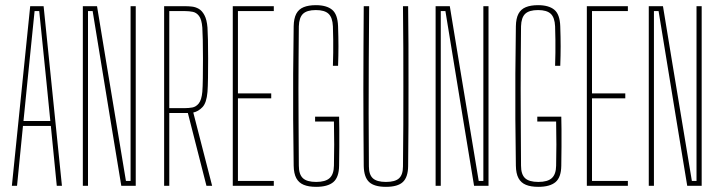

<svg xmlns="http://www.w3.org/2000/svg" viewBox="-20 -720 2794 744"><path d="M26 0 97 -696H149L220 0H200L177 -232H69L46 0ZM71 -251H175L160 -402L132 -677H114L86 -401Z M301 0V-696H356L392 -477L468 -19H486V-477V-696H506V0H450L407 -261L339 -677H321V-257V0Z M616 0V-696H698Q710 -696 723.8 -694.5Q737.5 -693 750.2 -685.8Q763 -678.5 772.2 -661.2Q781.5 -644 784 -613Q785 -599 785.8 -566Q786.5 -533 786.5 -493.2Q786.5 -453.5 786 -418.2Q785.5 -383 784 -364Q780.5 -321.5 764.5 -304.8Q748.5 -288 729 -284L802 0H780L708 -282H636V0ZM636 -301H697Q711 -301 725.2 -303.5Q739.5 -306 750.2 -319.2Q761 -332.5 764 -364Q765.5 -382 766 -417.2Q766.5 -452.5 766.5 -492.2Q766.5 -532 765.8 -565.5Q765 -599 764 -613Q761.5 -645 751.2 -658.2Q741 -671.5 726.8 -674.2Q712.5 -677 698 -677H636Z M882 0V-696H1041V-677H902V-358H1031V-339H902V-19H1041V0Z M1205 4Q1176 4 1157 -3.8Q1138 -11.5 1128.2 -29.5Q1118.5 -47.5 1118 -78Q1116.5 -171.5 1116 -258.5Q1115.5 -345.5 1116 -433.5Q1116.5 -521.5 1118 -618Q1118.5 -648.5 1128 -666.5Q1137.5 -684.5 1156.5 -692.2Q1175.5 -700 1204 -700Q1245.5 -700 1267 -682.2Q1288.5 -664.5 1290 -618Q1291.5 -575.5 1291.5 -540.5Q1291.5 -505.5 1290 -465H1270Q1271 -491 1271.2 -515.8Q1271.5 -540.5 1271.2 -565.8Q1271 -591 1270 -618Q1268.5 -652 1253.2 -666.5Q1238 -681 1204 -681Q1169.5 -681 1154.2 -666.5Q1139 -652 1138 -618Q1137.5 -553 1137 -494.8Q1136.5 -436.5 1136.5 -375.8Q1136.5 -315 1137 -242.8Q1137.5 -170.5 1138 -78Q1138 -44.5 1153.5 -29.8Q1169 -15 1205 -15Q1241 -15 1257.2 -29.8Q1273.5 -44.5 1274 -78Q1275 -116.5 1275 -160Q1275 -203.5 1274 -249H1201V-268H1294Q1294.5 -250.5 1294.8 -219Q1295 -187.5 1294.8 -150.2Q1294.5 -113 1294 -78Q1293.5 -33 1271.8 -14.5Q1250 4 1205 4Z M1475.5 4Q1430 4 1410.2 -14.8Q1390.5 -33.5 1389.5 -76Q1389 -140 1388.5 -215.2Q1388 -290.5 1388 -372Q1388 -453.5 1388.5 -536Q1389 -618.5 1389.5 -696H1410.5Q1409.5 -587 1409 -485Q1408.5 -383 1408.5 -282Q1408.5 -181 1409.5 -75Q1409.5 -43 1425 -29Q1440.5 -15 1475.5 -15Q1511 -15 1526.2 -29Q1541.5 -43 1541.5 -75Q1542.5 -161 1542.8 -236.2Q1543 -311.5 1543 -384Q1543 -456.5 1542.8 -532.5Q1542.5 -608.5 1541.5 -696H1561.5Q1562.5 -625.5 1562.8 -549Q1563 -472.5 1563 -393Q1563 -313.5 1562.8 -233.5Q1562.5 -153.5 1561.5 -76Q1561 -33.5 1541.2 -14.8Q1521.5 4 1475.5 4Z M1668 0V-696H1723L1759 -477L1835 -19H1853V-477V-696H1873V0H1817L1774 -261L1706 -677H1688V-257V0Z M2066 4Q2037 4 2018 -3.8Q1999 -11.5 1989.2 -29.5Q1979.5 -47.5 1979 -78Q1977.5 -171.5 1977 -258.5Q1976.5 -345.5 1977 -433.5Q1977.5 -521.5 1979 -618Q1979.5 -648.5 1989 -666.5Q1998.5 -684.5 2017.5 -692.2Q2036.5 -700 2065 -700Q2106.5 -700 2128 -682.2Q2149.5 -664.5 2151 -618Q2152.5 -575.5 2152.5 -540.5Q2152.5 -505.5 2151 -465H2131Q2132 -491 2132.2 -515.8Q2132.5 -540.5 2132.2 -565.8Q2132 -591 2131 -618Q2129.5 -652 2114.2 -666.5Q2099 -681 2065 -681Q2030.5 -681 2015.2 -666.5Q2000 -652 1999 -618Q1998.5 -553 1998 -494.8Q1997.5 -436.5 1997.5 -375.8Q1997.5 -315 1998 -242.8Q1998.5 -170.5 1999 -78Q1999 -44.5 2014.5 -29.8Q2030 -15 2066 -15Q2102 -15 2118.2 -29.8Q2134.5 -44.5 2135 -78Q2136 -116.5 2136 -160Q2136 -203.5 2135 -249H2062V-268H2155Q2155.5 -250.5 2155.8 -219Q2156 -187.5 2155.8 -150.2Q2155.5 -113 2155 -78Q2154.5 -33 2132.8 -14.5Q2111 4 2066 4Z M2254 0V-696H2413V-677H2274V-358H2403V-339H2274V-19H2413V0Z M2494 0V-696H2549L2585 -477L2661 -19H2679V-477V-696H2699V0H2643L2600 -261L2532 -677H2514V-257V0Z"/></svg>

Font: Big Shoulders Display SC Thin
Style: Regular
Weight: 100
Designer: Patric King
Foundry: XO Type Co
Version: Version 2.002